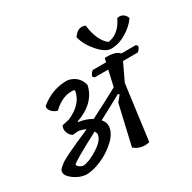

<svg xmlns="http://www.w3.org/2000/svg" viewBox="-199 -1108 1307 1304"><g transform="rotate(-30 455.0 -456.0)"><path d="M704 -683Q661 -683 608.5 -742Q556 -801 538 -868Q577 -929 632 -906Q646 -782 711 -732Q797 -745 843 -843Q867 -850 887 -838.5Q907 -827 915 -802Q884 -755 824.5 -719Q765 -683 704 -683ZM285 -293Q263 -306 228 -311Q200 -309 185 -307Q161 -322 153 -349Q145 -376 157 -398Q176 -402 212 -410Q334 -462 349 -561L345 -566Q261 -578 179 -500Q150 -508 133 -529Q116 -550 123 -569Q224 -651 342 -646Q423 -628 441 -550Q413 -423 258 -369L260 -364Q316 -357 362 -330Q485 -392 587 -448L615 -571H509L496 -584Q506 -610 523 -621H627L634 -651Q719 -655 747 -621H860L872 -609Q865 -583 846 -571H731L667 -436L610 -5Q577 4 545 -3.5Q513 -11 490 -32L562 -343L597 -385L590 -395Q472 -330 404 -295Q427 -267 427 -241Q427 -188 373 -136.5Q319 -85 250 -55.5Q181 -26 129 -27Q81 -31 38 -62Q-5 -93 -5 -121Q-5 -139 9 -151.5Q23 -164 33.5 -172Q44 -180 62.5 -190Q81 -200 96.5 -208Q112 -216 138 -227.5Q164 -239 182 -248Q233 -271 285 -293ZM145 -90Q191 -94 260 -137.5Q329 -181 334 -227Q332 -240 325 -253Q116 -143 100 -123Q101 -111 115.5 -101Q130 -91 145 -90Z"/></g></svg>

Font: Tillana Medium
Style: Regular
Weight: 500
Designer: Lipi Raval (Devanagari, Latin), Jonny Pinhorn (Latin)
Foundry: Indian Type Foundry
Version: Version 2.003;PS 1.0;hotconv 1.0.79;makeotf.lib2.5.61930; tt